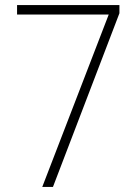

<svg xmlns="http://www.w3.org/2000/svg" viewBox="-20 -734 540 754"><path d="M407 -677 146 0H188L449 -682V-714H47V-677Z"/></svg>

Font: Noto Sans Devanagari UI SemiCondensed ExtraLight
Style: Regular
Weight: 200
Width: 4
Designer: Jelle Bosma - Monotype Design Team
Foundry: Monotype Imaging Inc.
Version: Version 2.004